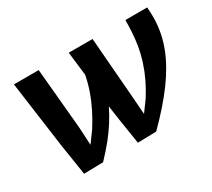

<svg xmlns="http://www.w3.org/2000/svg" viewBox="-112 -756 1061 960"><g transform="rotate(-30 419.0 -276.0)"><path d="M129 5.5 101 -174 48.5 -557H191.5L223.5 -205L229 -104L275 -167Q300.5 -207 321.2 -248.2Q342 -289.5 357.2 -332.8Q372.5 -376 381 -421L365 -557H502.5L530.5 -205L538 -104L583 -165.5Q608.5 -205.5 627.5 -245Q646.5 -284.5 660.2 -326.5Q674 -368.5 682 -416.5Q687.5 -449 689.8 -488.8Q692 -528.5 692 -557H818Q818.5 -546.5 819.5 -528Q820.5 -509.5 820 -489Q818 -407 787.8 -328.8Q757.5 -250.5 697.8 -169.2Q638 -88 546.5 3L439.5 5.5L416 -144L404.5 -224.5Q385.5 -185.5 363 -150Q340.5 -114.5 310.8 -77.2Q281 -40 240 3Z"/></g></svg>

Font: Merriweather Sans SemiBold
Style: Italic
Weight: 600
Italic angle: -7.5°
Designer: Eben Sorkin
Foundry: Eben Sorkin
Version: Version 2.001